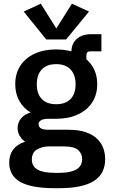

<svg xmlns="http://www.w3.org/2000/svg" viewBox="-20 -804 609 1027"><path d="M272 202.6Q147.9 202.6 88.6 169.2Q29.3 135.7 29.3 65.9Q29.3 24.4 50.5 -3.9Q71.8 -32.2 114.3 -46.4Q96.2 -58.6 85.2 -77.6Q74.2 -96.7 74.2 -119.1Q74.2 -147.9 92.3 -170.2Q110.4 -192.4 143.6 -202.1Q105 -225.6 83.3 -264.4Q61.5 -303.2 61.5 -354Q61.5 -410.2 88.6 -451.9Q115.7 -493.7 164.8 -516.6Q213.9 -539.6 280.3 -539.6Q346.7 -539.6 396 -516.6Q445.3 -493.7 472.7 -451.9Q500 -410.2 500 -353Q500 -297.4 472.9 -255.9Q445.8 -214.4 396 -191.4Q346.2 -168.5 279.3 -168.5H239.7Q186.5 -168.5 186.5 -138.7Q186.5 -109.9 239.3 -109.9H345.7Q402.8 -109.9 440.9 -96.2Q479 -82.5 501.2 -60.1Q523.4 -37.6 533 -9.8Q542.5 18.1 542.5 46.4Q542.5 126 481.9 164.3Q421.4 202.6 294.9 202.6ZM273.9 120.6H296.4Q419.4 120.6 419.4 46.9Q419.4 17.6 397.7 -1.7Q376 -21 320.3 -21H243.2Q205.6 -21 178 -4.6Q150.4 11.7 150.4 49.8Q150.4 85.4 180.7 103Q210.9 120.6 273.9 120.6ZM280.3 -246.6Q330.6 -246.6 357.4 -274.4Q384.3 -302.2 384.3 -353Q384.3 -403.8 357.4 -432.4Q330.6 -460.9 280.3 -460.9Q230.5 -460.9 203.6 -432.6Q176.8 -404.3 176.8 -353Q176.8 -302.2 203.6 -274.4Q230.5 -246.6 280.3 -246.6ZM361.8 -471.7V-524.9Q361.8 -569.8 390.1 -595.5Q418.5 -621.1 466.8 -621.1H522.5V-529.3H466.3Q451.2 -529.3 446.5 -523.9Q441.9 -518.6 441.9 -502V-471.7ZM227.5 -592.8 106.9 -742.2 198.2 -784.2 281.2 -651.9 364.7 -784.2 456.1 -742.2 333.5 -592.8Z"/></svg>

Font: Schibsted Grotesk SemiBold
Style: Regular
Weight: 600
Designer: Bakken & Baeck AS, Henrik Kongsvoll
Foundry: Schibsted ASA
Version: Version 1.100;gftools[0.9.25]